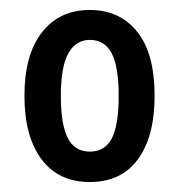

<svg xmlns="http://www.w3.org/2000/svg" viewBox="-20 -742 359 385"><path d="M290 -550Q290 -468 256.5 -422.5Q223 -377 160 -377Q97 -377 63 -423Q29 -469 29 -550Q29 -632 64 -677Q99 -722 160 -722Q220 -722 255 -678.5Q290 -635 290 -550ZM102 -550Q102 -492 116 -465Q130 -438 160 -438Q191 -438 204.5 -465Q218 -492 218 -550Q218 -608 204 -635Q190 -662 160 -662Q132 -662 117 -635Q102 -608 102 -550Z"/></svg>

Font: Noto Sans ExtraCondensed Medium
Style: Regular
Weight: 500
Width: 2
Designer: Monotype Design Team
Foundry: Monotype Imaging Inc.
Version: Version 2.013; ttfautohint (v1.8.4.7-5d5b)